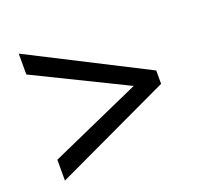

<svg xmlns="http://www.w3.org/2000/svg" viewBox="-91 -697 702 675"><g transform="rotate(-20 260.0 -359.5)"><path d="M43 -200 384 -352 43 -519V-597L477 -376V-326L43 -122Z"/></g></svg>

Font: Noto Sans Khmer SemiCondensed
Style: Regular
Weight: 400
Width: 4
Designer: Danh Hong and the Monotype Design Team
Foundry: Monotype Imaging Inc.
Version: Version 2.004